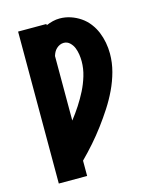

<svg xmlns="http://www.w3.org/2000/svg" viewBox="-112 -821 725 897"><g transform="rotate(-15 250.0 -372.0)"><path d="M60 0V-735H197V-729Q213 -736 229.5 -740Q246 -744 263 -744Q290 -744 315.5 -735.5Q341 -727 363 -712Q385 -697 401.5 -675.5Q418 -654 428 -629.5Q438 -605 443 -578.5Q448 -552 448 -525Q448 -481 436.5 -438.5Q425 -396 406 -356Q387 -316 363 -279Q339 -242 312.5 -206.5Q286 -171 257 -138Q228 -105 197 -74V0ZM197 -268Q219 -296 238.5 -326Q258 -356 274 -387.5Q290 -419 300.5 -454Q311 -489 311 -524Q311 -541 308.5 -557.5Q306 -574 300 -589.5Q294 -605 281.5 -617Q269 -629 252 -629Q242 -629 233 -625Q224 -621 216.5 -614Q209 -607 204.5 -598.5Q200 -590 197 -580Z"/></g></svg>

Font: Iosevka Slab Heavy
Style: Regular
Weight: 900
Monospace: yes
Designer: Belleve Invis
Foundry: Belleve Invis
Version: Version 11.1.0; ttfautohint (v1.8.3)